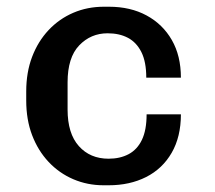

<svg xmlns="http://www.w3.org/2000/svg" viewBox="-20 -541 640 571"><path d="M288 10Q240 10 198 -8Q156 -26 124.5 -59.5Q93 -93 75.5 -139Q58 -185 58 -242V-269Q58 -326 75.5 -372Q93 -418 124.5 -451.5Q156 -485 198 -503Q240 -521 289 -521H304Q368 -521 416 -495Q464 -469 491 -422Q518 -375 518 -310H415Q415 -357 400.5 -386Q386 -415 360.5 -428.5Q335 -442 300 -442Q250 -442 215.5 -406Q181 -370 181 -296V-215Q181 -144 214.5 -106.5Q248 -69 303 -69Q337 -69 362.5 -82.5Q388 -96 402 -125Q416 -154 416 -201H518Q518 -134 490.5 -86.5Q463 -39 414.5 -14.5Q366 10 303 10Z"/></svg>

Font: Chivo Mono Medium
Style: Regular
Weight: 500
Monospace: yes
Designer: Hector Gatti
Foundry: Omnibus-Type
Version: Version 1.008